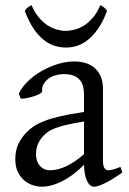

<svg xmlns="http://www.w3.org/2000/svg" viewBox="-20 -706 499 741"><path d="M171.9 -48.8Q201.2 -48.8 234.1 -63.7Q267.1 -78.6 304.2 -110.8V-237.3Q263.2 -230.5 236.6 -224.1Q210 -217.8 192.9 -211.2Q175.8 -204.6 165.5 -197.3Q155.3 -189.9 147.5 -181.6Q134.8 -168.5 127 -151.6Q119.1 -134.8 119.1 -111.8Q119.1 -92.3 125 -80.1Q130.9 -67.9 139.2 -60.8Q147.5 -53.7 156.5 -51.3Q165.5 -48.8 171.9 -48.8ZM452.1 -40Q410.6 -11.2 383.5 1.7Q356.4 14.6 342.8 14.6Q326.7 14.6 315.9 -7.8Q305.2 -30.3 304.2 -69.8Q282.2 -47.9 260.3 -31.7Q238.3 -15.6 217.3 -5.4Q196.3 4.9 177.5 9.8Q158.7 14.6 143.1 14.6Q125.5 14.6 106.9 8.8Q88.4 2.9 73.5 -9.8Q58.6 -22.5 48.8 -42.5Q39.1 -62.5 39.1 -90.8Q39.1 -127.9 52 -152.8Q64.9 -177.7 83 -195.8Q94.7 -207.5 109.6 -218Q124.5 -228.5 149.2 -238.3Q173.8 -248 210.9 -256.8Q248 -265.6 304.2 -273.9V-342.8Q304.2 -359.4 300.3 -373.8Q296.4 -388.2 287.1 -398.7Q277.8 -409.2 262 -414.8Q246.1 -420.4 222.2 -419.9Q206.5 -419.4 191.4 -414.6Q176.3 -409.7 165 -400.9Q153.8 -392.1 147.5 -380.1Q141.1 -368.2 142.6 -353.5Q143.1 -349.1 132.6 -343.5Q122.1 -337.9 107.7 -333.5Q93.3 -329.1 79.3 -326.7Q65.4 -324.2 59.6 -325.7L52.7 -344.7Q64 -369.1 86.9 -391.6Q109.9 -414.1 139.4 -431.2Q168.9 -448.2 201.9 -458.5Q234.9 -468.8 265.6 -468.8Q319.3 -468.8 348.4 -440.7Q377.4 -412.6 377.4 -362.3V-86.9Q377.4 -66.4 382.8 -57.6Q388.2 -48.8 397 -48.8Q403.8 -48.8 414.6 -51.3Q425.3 -53.7 444.8 -62ZM393.1 -664.1Q378.4 -624.5 360.1 -597.7Q341.8 -570.8 321.5 -554Q301.3 -537.1 279.3 -529.8Q257.3 -522.5 235.4 -522.5Q211.4 -522.5 189 -529.8Q166.5 -537.1 146.2 -554Q126 -570.8 108.2 -597.7Q90.3 -624.5 75.7 -664.1Q81.5 -672.9 87.4 -677.5Q93.3 -682.1 101.6 -686Q113.8 -658.2 129.6 -639.2Q145.5 -620.1 163.1 -608.6Q180.7 -597.2 199 -592Q217.3 -586.9 233.4 -586.9Q250.5 -586.9 269.3 -592Q288.1 -597.2 305.9 -608.6Q323.7 -620.1 339.6 -639.2Q355.5 -658.2 367.2 -686Q375.5 -682.1 381.3 -677.5Q387.2 -672.9 393.1 -664.1Z"/></svg>

Font: Gentium Basic
Style: Regular
Weight: 400
Designer: J. Victor Gaultney and Annie Olsen
Foundry: SIL International
Version: Version 1.100